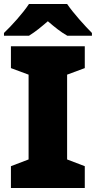

<svg xmlns="http://www.w3.org/2000/svg" viewBox="-21 -947 483 967"><path d="M317 -927H125C95 -881 37 -817 -1 -781V-767H125C160 -789 185 -810 220 -840C255 -810 283 -787 318 -767H442V-781C408 -815 348 -881 317 -927ZM406 0V-110L317 -144V-571L406 -604V-714H34V-604L123 -571V-144L34 -110V0Z"/></svg>

Font: Noto Sans Bengali Black
Style: Regular
Weight: 900
Designer: Jelle Bosma - Monotype Design Team
Foundry: Monotype Imaging Inc.
Version: Version 2.003